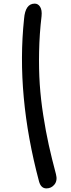

<svg xmlns="http://www.w3.org/2000/svg" viewBox="-20 -859 395 1067"><path d="M237.8 188Q207.5 188 196.8 148.9Q68.8 -331.1 113.8 -754.9Q120.6 -838.9 172.9 -838.9Q191.9 -838.9 203.1 -820.8Q214.4 -802.7 210.9 -769Q199.2 -669.9 197.3 -572.5Q195.3 -475.1 200.9 -391.1Q206.5 -307.1 220.5 -217.8Q234.4 -128.4 251 -53.5Q267.6 21.5 291 108.9Q300.3 144 283 166Q265.6 188 237.8 188Z"/></svg>

Font: Shantell Sans Normal
Style: Italic
Weight: 400
Italic angle: -11.31°
Designer: Stephen Nixon, Anya Danilova, Shantell Martin
Foundry: Arrow Type
Version: Version 1.006;[559af2be0]